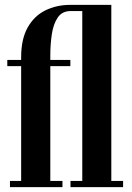

<svg xmlns="http://www.w3.org/2000/svg" viewBox="-20 -770 542 790"><path d="M21 0V-25.5H67V-498H10V-523.5H67V-534.5Q67 -609 93.8 -656.8Q120.5 -704.5 166.5 -727.2Q212.5 -750 270 -750H438V-25.5H486.5V0H270V-25.5H318.5V-724.5H270.5Q235.5 -724.5 217.5 -697.8Q199.5 -671 193.2 -629Q187 -587 187 -542.5V-523.5H269.5V-498H187V-25.5H237V0Z"/></svg>

Font: Imbue 50pt
Style: Bold
Weight: 700
Designer: Tyler Finck
Foundry: Etcetera Type Company
Version: Version 1.102; ttfautohint (v1.8.3)